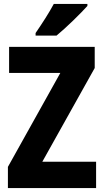

<svg xmlns="http://www.w3.org/2000/svg" viewBox="-20 -951 525 971"><path d="M422 -921V-931H252C228 -886 193 -832 160 -784V-771H266C316 -812 390 -885 422 -921ZM466 0V-133H194L459 -607V-714H26V-582H285L20 -107V0Z"/></svg>

Font: Noto Sans Malayalam Condensed ExtraBold
Style: Regular
Weight: 800
Width: 3
Designer: Jelle Bosma - Monotype Design Team
Foundry: Monotype Imaging Inc.
Version: Version 2.104